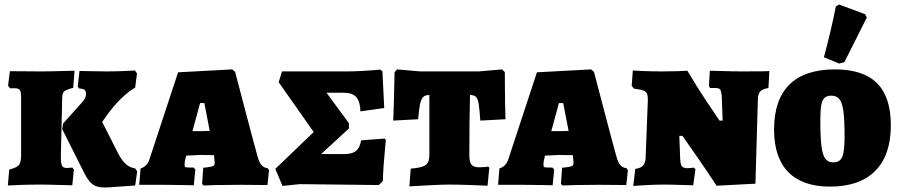

<svg xmlns="http://www.w3.org/2000/svg" viewBox="-20 -822 4004 855"><path d="M347 -368Q354 -375 358.5 -384.5Q363 -394 363 -403Q363 -417 356.5 -422Q350 -427 332 -428L326 -437L334 -506Q348 -506 384 -505Q420 -504 456 -504Q488 -504 527 -505.5Q566 -507 581 -508L590 -495L582 -432Q520 -396 456 -309L435 -279L504 -143Q521 -109 539 -92.5Q557 -76 582 -72L591 -59L582 4Q564 5 512.5 9Q461 13 447 13Q413 13 394 0Q375 -13 356 -50L257 -247L261 -272ZM45 -429H24L16 -441L24 -505L162 -504Q201 -504 247.5 -505.5Q294 -507 312 -507L306 -431Q275 -423 266.5 -415.5Q258 -408 257 -388L251 -127Q251 -95 256 -84.5Q261 -74 277 -74Q288 -74 294 -75Q300 -76 302 -76L309 -67L302 3Q284 3 239.5 1.5Q195 0 158 0Q113 0 71.5 1.5Q30 3 15 4L21 -67Q54 -75 64 -87Q74 -99 74 -132V-390Q74 -414 68 -421.5Q62 -429 45 -429Z M880 -3 885 -75Q906 -77 918.5 -79.5Q931 -82 933.5 -86Q936 -90 936 -101L935 -110L933 -131Q910 -132 872 -132Q861 -132 833 -130L809 -129L803 -103L802 -89Q802 -80 805 -78Q808 -76 824 -76H842L850 -67L843 3Q830 3 792 2Q754 1 713 1H600L606 -72Q634 -80 645 -111L773 -500L1014 -513L1027 -502Q1040 -453 1071.5 -332.5Q1103 -212 1127 -125Q1134 -99 1144.5 -87Q1155 -75 1172 -73L1178 -64L1171 2L1051 1Q991 1 946 2Q901 3 887 4ZM875 -238Q899 -238 914 -239L890 -363H871L837 -238Z M1206 -70 1377 -234 1221 -456 1236 -504H1523Q1584 -504 1674 -512L1683 -504L1691 -341L1585 -326Q1584 -370 1566.5 -389.5Q1549 -409 1512 -409H1434L1534 -273V-250L1410 -136H1515Q1549 -136 1566 -150.5Q1583 -165 1588 -197L1693 -205L1698 -199Q1685 -63 1685 -16L1667 2L1315 -2L1238 6Z M1809 -71Q1859 -75 1875.5 -87Q1892 -99 1892 -131V-399Q1873 -399 1864 -389.5Q1855 -380 1850.5 -358.5Q1846 -337 1842 -291L1731 -285Q1732 -306 1734 -367Q1736 -428 1737 -501L1748 -513L1851 -504H2112L2216 -513L2228 -501Q2228 -428 2229 -369Q2230 -310 2231 -291L2119 -285Q2115 -338 2111.5 -360Q2108 -382 2099.5 -390.5Q2091 -399 2073 -399Q2070 -279 2070 -131Q2070 -101 2079.5 -89Q2089 -77 2113 -77Q2127 -77 2138.5 -78Q2150 -79 2154 -80L2159 -75L2151 5Q2131 4 2077.5 2Q2024 0 1977 0Q1943 0 1882.5 3.5Q1822 7 1803 8Z M2478 -3 2483 -75Q2504 -77 2516.5 -79.5Q2529 -82 2531.5 -86Q2534 -90 2534 -101L2533 -110L2531 -131Q2508 -132 2470 -132Q2459 -132 2431 -130L2407 -129L2401 -103L2400 -89Q2400 -80 2403 -78Q2406 -76 2422 -76H2440L2448 -67L2441 3Q2428 3 2390 2Q2352 1 2311 1H2198L2204 -72Q2232 -80 2243 -111L2371 -500L2612 -513L2625 -502Q2638 -453 2669.5 -332.5Q2701 -212 2725 -125Q2732 -99 2742.5 -87Q2753 -75 2770 -73L2776 -64L2769 2L2649 1Q2589 1 2544 2Q2499 3 2485 4ZM2473 -238Q2497 -238 2512 -239L2488 -363H2469L2435 -238Z M3194 -396Q3192 -416 3187 -423Q3182 -430 3167 -430H3142L3137 -439L3141 -507Q3157 -507 3200 -505.5Q3243 -504 3286 -504Q3406 -504 3406 -506L3402 -430Q3376 -426 3366 -415.5Q3356 -405 3355 -381L3344 -4L3171 5Q3119 -74 3075 -137Q3031 -200 3019 -217H3005L3009 -114Q3010 -90 3016.5 -81.5Q3023 -73 3042 -73Q3050 -73 3057.5 -74Q3065 -75 3068 -76L3077 -69L3067 3Q3051 3 3010.5 1.5Q2970 0 2934 0Q2897 0 2854.5 2.5Q2812 5 2800 6L2809 -70Q2833 -73 2843.5 -84.5Q2854 -96 2855 -119L2865 -378Q2865 -397 2860.5 -406Q2856 -415 2843.5 -419.5Q2831 -424 2804 -427L2793 -439L2798 -508Q2809 -507 2848 -505.5Q2887 -504 2928 -504Q2965 -504 2997.5 -505Q3030 -506 3041 -507Q3082 -437 3126.5 -370.5Q3171 -304 3184 -285H3198Z M3427 -245Q3427 -378 3495.5 -445.5Q3564 -513 3698 -513Q3824 -513 3885.5 -451.5Q3947 -390 3947 -264Q3947 -131 3877.5 -61Q3808 9 3676 9Q3554 9 3490.5 -55.5Q3427 -120 3427 -245ZM3741 -212Q3741 -286 3736 -325Q3731 -364 3718.5 -380Q3706 -396 3682 -396Q3662 -396 3651.5 -386Q3641 -376 3637 -352.5Q3633 -329 3633 -285Q3633 -211 3638 -171.5Q3643 -132 3655 -115.5Q3667 -99 3691 -99Q3720 -99 3730.5 -123Q3741 -147 3741 -212ZM3649 -567Q3681 -686 3702 -793L3716 -802L3832 -759L3840 -744L3740 -545L3717 -539Z"/></svg>

Font: Alegreya SC Black
Style: Regular
Weight: 900
Designer: Juan Pablo del Peral
Foundry: Huerta Tipografica
Version: Version 2.007; ttfautohint (v1.6)